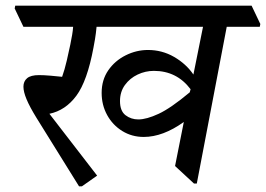

<svg xmlns="http://www.w3.org/2000/svg" viewBox="-20 -640 942 680"><path d="M270 20H260L109 -223Q85 -262 74 -288.5Q63 -315 63 -333Q63 -352 76 -363Q89 -374 118 -374Q135 -374 158.5 -372Q182 -370 200 -368Q209 -393 216.5 -425.5Q224 -458 229 -482Q233 -502 235.5 -516.5Q238 -531 239 -545H63L32 -610L34 -620H871L902 -555L900 -545H783L677 10H667L600 -52L631 -208Q557 -155 489 -155Q447 -155 413 -176Q379 -197 359.5 -232.5Q340 -268 340 -311Q340 -357 363.5 -391Q387 -425 425 -444Q463 -463 504 -463Q554 -463 596.5 -438.5Q639 -414 665 -376L699 -545H322Q320 -523 316.5 -501.5Q313 -480 311 -471Q289 -353 250.5 -301Q212 -249 155 -237L324 -18ZM652 -313 655 -324Q606 -389 525 -389Q495 -389 467.5 -376Q440 -363 422.5 -339Q405 -315 405 -282Q405 -247 424.5 -232Q444 -217 470 -217Q499 -217 542 -237Q585 -257 652 -313Z"/></svg>

Font: Tiro Devanagari Sanskrit
Style: Italic
Weight: 400
Italic angle: -11°
Designer: Devanagari: John Hudson & Fiona Ross, assisted by Paul Hanslow. Latin: John Hudson with Paul Hanslow, assisted by Kaja S
Foundry: Tiro Typeworks Ltd.
Version: Version 1.52